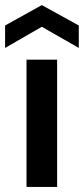

<svg xmlns="http://www.w3.org/2000/svg" viewBox="-38 -733 329 753"><path d="M66 0V-499H186V0ZM-18 -545V-633L126 -713L271 -633V-545L126 -628Z"/></svg>

Font: DM Sans 20pt SemiBold
Style: Regular
Weight: 600
Version: Version 4.004;gftools[0.9.30]